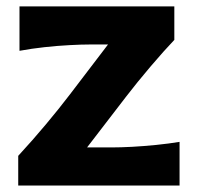

<svg xmlns="http://www.w3.org/2000/svg" viewBox="-20 -571 606 591"><path d="M36.1 0V-91.3Q81.1 -140.1 121.3 -188.2Q161.6 -236.3 194.8 -279.8L312.5 -434.1H257.8Q231.4 -434.1 194.3 -432.1Q157.2 -430.2 116.9 -425.8Q76.7 -421.4 40 -414.6V-551.3H516.6V-448.2Q485.4 -415.5 443.8 -366.7Q402.3 -317.9 367.7 -272.9L248 -117.2H323.7Q350.6 -117.2 387 -119.1Q423.3 -121.1 461.7 -125Q500 -128.9 532.7 -134.3V0Z"/></svg>

Font: Pinar Bold
Style: Regular
Weight: 700
Designer: Amin Abedi
Version: Version 3.000